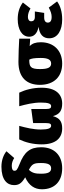

<svg xmlns="http://www.w3.org/2000/svg" viewBox="875 -1740 887 2677"><g transform="rotate(-90 1318.5 -401.5)"><path d="M372 -571C284 -606 276 -618 276 -644C276 -666 296 -681 345 -681C387 -681 421 -667 454 -647L548 -755C502 -793 427 -825 333 -825C149 -825 76 -745 76 -650C76 -592 91 -548 185 -494C70 -442 18 -362 18 -261C18 -84 127 22 311 22C487 22 604 -84 604 -271C604 -429 534 -508 372 -571ZM310 -132C258 -132 235 -172 235 -272C235 -341 241 -393 289 -442C374 -399 384 -368 384 -272C384 -171 360 -132 310 -132Z M1365 -577H1176C1201 -484 1227 -382 1227 -276C1227 -171 1211 -132 1178 -132C1154 -132 1137 -141 1137 -205V-409L941 -383V-205C941 -141 925 -132 903 -132C870 -132 851 -171 851 -276C851 -383 877 -484 902 -577H713C673 -492 644 -388 644 -264C644 -68 731 22 867 22C961 22 1012 -13 1038 -107C1062 -14 1116 22 1213 22C1343 22 1434 -68 1434 -264C1434 -388 1405 -492 1365 -577Z M2118 -577C2013 -582 1906 -588 1794 -588C1576 -588 1474 -472 1474 -289C1474 -89 1590 22 1771 22C1955 22 2068 -99 2068 -276C2068 -349 2051 -395 2014 -431L2118 -424ZM1771 -132C1717 -132 1694 -175 1694 -288C1694 -419 1726 -437 1825 -437C1840 -413 1849 -368 1849 -276C1849 -178 1825 -132 1771 -132Z M2390 -598C2245 -598 2145 -538 2145 -438C2145 -374 2187 -326 2283 -307C2175 -294 2123 -243 2123 -159C2123 -39 2237 22 2386 22C2491 22 2577 -4 2637 -49L2551 -165C2497 -136 2460 -125 2421 -125C2365 -125 2342 -145 2342 -178C2342 -207 2362 -229 2413 -229H2477L2497 -359H2421C2378 -359 2360 -380 2360 -410C2360 -440 2386 -456 2420 -456C2463 -456 2498 -443 2539 -420L2622 -526C2555 -577 2477 -598 2390 -598Z"/></g></svg>

Font: Glow Sans SC Normal Heavy
Style: Regular
Weight: 900
Designer: Ryoko NISHIZUKA (kana, bopomofo & ideographs); Paul D. Hunt (Latin, Greek & Cyrillic); Sandoll Communications, Soo-young
Version: Version 0.93